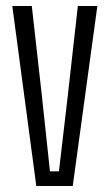

<svg xmlns="http://www.w3.org/2000/svg" viewBox="-20 -620 366 640"><path d="M101 0 21 -600H86L120 -297L146.5 -49H176.5L205.5 -297L239.5 -600H304.5L222.5 0Z"/></svg>

Font: Big Shoulders Text Thin Light
Style: Regular
Weight: 300
Version: Version 2.002